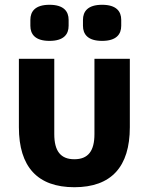

<svg xmlns="http://www.w3.org/2000/svg" viewBox="-20 -771 622 803"><path d="M187 -600C247 -600 267 -628 267 -663V-688C267 -723 247 -751 187 -751C127 -751 107 -723 107 -688V-663C107 -628 127 -600 187 -600ZM407 -600C467 -600 487 -628 487 -663V-688C487 -723 467 -751 407 -751C347 -751 327 -723 327 -688V-663C327 -628 347 -600 407 -600ZM207 -525H59V-239C59 -73 137 12 291 12C445 12 523 -73 523 -239V-525H375V-210C375 -140 349 -105 291 -105C233 -105 207 -140 207 -210Z"/></svg>

Font: LVC Sans
Style: Bold
Weight: 700
Designer: Mike Abbink, Paul van der Laan, Pieter van Rosmalen
Foundry: Bold Monday
Version: Version 3.0